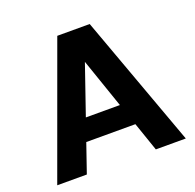

<svg xmlns="http://www.w3.org/2000/svg" viewBox="-124 -828 971 957"><g transform="rotate(-20 362.0 -350.0)"><path d="M21 0 276 -700H448L703 0H544L361 -531L178 0ZM132 -153 172 -269H539L578 -153Z"/></g></svg>

Font: DM Sans 12pt Black
Style: Regular
Weight: 900
Version: Version 4.004;gftools[0.9.30]